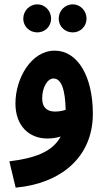

<svg xmlns="http://www.w3.org/2000/svg" viewBox="-20 -633 490 883"><path d="M315 -484C350 -484 378 -512 378 -547C378 -583 350 -613 315 -613C278 -613 250 -583 250 -547C250 -512 278 -484 315 -484ZM152 -484C187 -484 215 -512 215 -547C215 -583 187 -613 152 -613C115 -613 87 -583 87 -547C87 -512 115 -484 152 -484ZM52 230C259 211 407 91 407 -110C407 -282 337 -400 232 -400C125 -401 51 -274 51 -157C51 -56 112 4 198 4C219 4 240 1 259 -5C220 68 135 95 23 109ZM174 -180C174 -231 198 -272 226 -272C263 -272 280 -219 282 -128C265 -122 248 -120 232 -120C200 -120 174 -136 174 -180Z"/></svg>

Font: Noto Sans Arabic UI XCn
Style: Bold
Weight: 700
Width: 2
Designer: Monotype Design Team, Nadine Chahine and Nizar Qandah
Foundry: Monotype Imaging Inc.
Version: Version 2.010